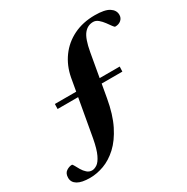

<svg xmlns="http://www.w3.org/2000/svg" viewBox="-222 -891 1148 1177"><g transform="rotate(-30 352.0 -303.0)"><path d="M83 121.5Q24.5 121.5 -5 103.8Q-34.5 86 -34.5 54.5Q-34.5 23 -14.8 9.5Q5 -4 25 -4Q29.5 -4 36.8 10Q44 24 54.8 42.2Q65.5 60.5 80.8 74.2Q96 88 116.5 88Q133 88 152 75.5Q171 63 188.2 27.2Q205.5 -8.5 218.5 -77.5L266 -344H120.5L121.5 -379H272.5L288.5 -470Q303 -546.5 345.5 -604.8Q388 -663 454 -695.5Q520 -728 604.5 -728Q675 -728 706.2 -707.8Q737.5 -687.5 737.5 -655Q737.5 -632.5 721.2 -618.5Q705 -604.5 680 -604.5Q674.5 -604.5 664.8 -618.5Q655 -632.5 641.2 -651Q627.5 -669.5 611 -683.5Q594.5 -697.5 575.5 -697.5Q536 -697.5 509.8 -665Q483.5 -632.5 468 -546L438.5 -379H580.5L579 -344H432.5L416 -250.5Q397.5 -144.5 361.5 -72.8Q325.5 -1 279 41.8Q232.5 84.5 182 103Q131.5 121.5 83 121.5Z"/></g></svg>

Font: Newsreader Display
Style: Bold Italic
Weight: 700
Italic angle: -17°
Designer: Hugues Gentile
Foundry: Production Type
Version: Version 1.001